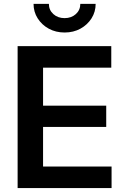

<svg xmlns="http://www.w3.org/2000/svg" viewBox="-20 -964 644 984"><path d="M70.3 0V-727.5H550.3V-617.2H200.7V-422.4H524.4V-313.5H200.7V-110.4H551.8V0ZM311 -797.4Q266.1 -797.4 230.2 -816.9Q194.3 -836.4 173.1 -869.9Q151.9 -903.3 151.9 -944.3H230.5Q230.5 -912.6 253.4 -891.8Q276.4 -871.1 311 -871.1Q345.7 -871.1 368.7 -891.8Q391.6 -912.6 391.6 -944.3H470.2Q470.2 -903.3 449.2 -870.1Q428.2 -836.9 392.3 -817.1Q356.4 -797.4 311 -797.4Z"/></svg>

Font: Inter 18pt SemiBold
Style: Regular
Weight: 600
Designer: Rasmus Andersson
Foundry: rsms
Version: Version 4.001;git-66647c0bb